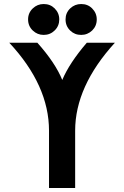

<svg xmlns="http://www.w3.org/2000/svg" viewBox="-20 -948 626 968"><path d="M389.2 -927.7Q422.4 -927.7 444.3 -905.8Q467.8 -882.3 467.8 -850.1Q467.8 -816.9 444.8 -794.4Q421.4 -772 389.2 -772Q356.4 -772 334 -793.9Q310.5 -816.4 310.5 -850.1Q310.5 -883.3 334 -905.8Q357.4 -927.7 389.2 -927.7ZM200.2 -927.7Q233.4 -927.7 255.4 -905.8Q278.8 -882.3 278.8 -850.1Q278.8 -817.4 255.9 -794.7Q232.9 -772 200.2 -772Q168.5 -772 145.5 -793.9Q121.6 -816.4 121.6 -850.1Q121.6 -883.3 145.5 -905.8Q168.5 -927.7 200.2 -927.7ZM227.1 0V-289.1Q227.1 -517.6 26.9 -732.4H168.5Q259.3 -630.4 293.9 -544.9Q329.6 -629.9 417.5 -732.4H559.1Q358.9 -512.7 358.9 -289.1V0Z"/></svg>

Font: Consola Mono
Style: Bold
Weight: 700
Monospace: yes
Designer: Wojciech Kalinowski "wmk69" (wmk69@o2.pl)
Foundry: Wojciech Kalinowski "wmk69" (wmk69@o2.pl)
Version: Version 2.1.0